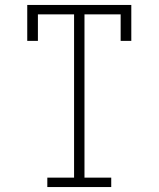

<svg xmlns="http://www.w3.org/2000/svg" viewBox="-20 -755 640 775"><path d="M171 0V-38H279V-697H133V-590H90V-735H510V-590H467V-697H321V-38H429V0Z"/></svg>

Font: Iosevka Slab XLtEx
Style: Regular
Weight: 200
Width: 7
Monospace: yes
Designer: Belleve Invis
Foundry: Belleve Invis
Version: Version 11.1.0; ttfautohint (v1.8.3)